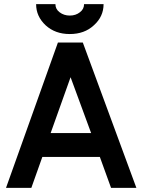

<svg xmlns="http://www.w3.org/2000/svg" viewBox="-20 -905 685 925"><path d="M224 -264 320 -533 419 -264ZM184 -149H461L515 0H637L379 -700H259L9 0H131ZM154 -885Q154 -826 200 -783Q246 -741 316 -741Q387 -741 432 -783Q479 -825 479 -885H385Q385 -861 365 -846Q345 -830 316 -830Q288 -830 267 -846Q247 -861 247 -885Z"/></svg>

Font: Unageo
Style: SemiBold
Weight: 600
Designer: Richard Sepsi
Foundry: Richard Sepsi
Version: Version 2.000